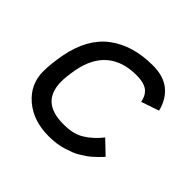

<svg xmlns="http://www.w3.org/2000/svg" viewBox="-129 -635 776 776"><g transform="rotate(45 259.0 -247.0)"><path d="M118.2 -189.9Q118.2 -73.2 244.6 -73.2H251Q303.2 -73.2 338.4 -95Q373.5 -116.7 403.8 -154.8L460.4 -100.6Q459.5 -99.6 452.1 -91.8Q444.8 -84 439.7 -79.1Q434.6 -74.2 424.3 -64.7Q414.1 -55.2 404.3 -48.6Q394.5 -42 380.6 -33.2Q366.7 -24.4 351.8 -18.8Q336.9 -13.2 319.3 -7.6Q301.8 -2 281 0.7Q260.3 3.4 238.3 3.4Q150.4 3.4 94 -44.9Q37.6 -93.3 37.6 -167Q37.6 -208.5 48.3 -267.1Q70.8 -384.8 144.8 -440.9Q218.8 -497.1 334.5 -497.1Q396.5 -497.1 432.6 -467Q468.8 -437 481 -385.3L404.8 -359.4Q401.9 -373 397.5 -383.1Q393.1 -393.1 383.5 -402.6Q374 -412.1 356.9 -417.2Q339.8 -422.4 315.4 -422.4Q236.8 -422.4 189.2 -382.1Q141.6 -341.8 126.5 -263.2Q118.2 -217.8 118.2 -189.9Z"/></g></svg>

Font: Fantasque Sans Mono
Style: Italic
Weight: 400
Italic angle: -11°
Monospace: yes
Designer: Jany Belluz
Version: Version 1.8.0 ; ttfautohint (v1.8.2)